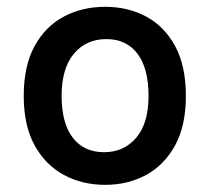

<svg xmlns="http://www.w3.org/2000/svg" viewBox="-20 -516 600 550"><path d="M281.5 13.5Q215.5 13.5 162.8 -15Q110 -43.5 79 -100Q48 -156.5 48 -241Q48 -327 79 -383.8Q110 -440.5 162.8 -468.5Q215.5 -496.5 281.5 -496.5Q346.5 -496.5 398.8 -468.5Q451 -440.5 481.8 -383.8Q512.5 -327 512.5 -241Q512.5 -156.5 481.8 -100Q451 -43.5 398.8 -15Q346.5 13.5 281.5 13.5ZM278 -80Q335 -80 370.2 -121.5Q405.5 -163 405.5 -241Q405.5 -320.5 373.8 -362.2Q342 -404 284.5 -404Q227 -404 191.8 -362.2Q156.5 -320.5 156.5 -241Q156.5 -163 188.5 -121.5Q220.5 -80 278 -80Z"/></svg>

Font: Karla SemiBold
Style: Regular
Weight: 600
Designer: Jonathan Pinhorn
Version: Version 2.004; ttfautohint (v1.8.4.7-5d5b);gftools[0.9.33]